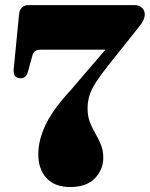

<svg xmlns="http://www.w3.org/2000/svg" viewBox="-20 -720 587 752"><path d="M384.5 -102Q384.5 -56 351.8 -21.8Q319 12.5 254.5 12.5Q195 12.5 162.5 -22Q130 -56.5 130 -116Q130 -169.5 157.5 -229Q185 -288.5 254 -363.5L393 -525.5H141.5Q125 -525.5 117 -519.5Q109 -513.5 105.5 -497.5L89.5 -439.5Q83.5 -413.5 60 -413.5Q31.5 -413.5 33.5 -448L54.5 -661.5Q55.5 -679 65 -689.5Q74.5 -700 91.5 -700H505Q525 -700 536 -689.8Q547 -679.5 547 -663Q547 -652.5 540.8 -639.5Q534.5 -626.5 518.5 -607.5L409 -470Q376.5 -429.5 357.5 -400.5Q338.5 -371.5 330.8 -346.8Q323 -322 323 -295.5Q323 -264.5 332.2 -241Q341.5 -217.5 353.8 -196.8Q366 -176 375.2 -153.5Q384.5 -131 384.5 -102Z"/></svg>

Font: Fraunces 144pt S050 Black
Style: Regular
Weight: 900
Version: Version 1.000; ttfautohint (v1.8.3)